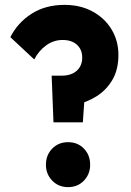

<svg xmlns="http://www.w3.org/2000/svg" viewBox="-20 -757 539 788"><path d="M199.5 -255 192 -446.5H234.5Q259.5 -446.5 278.2 -455.5Q297 -464.5 307.2 -481.2Q317.5 -498 317.5 -520.5Q317.5 -543 307.5 -559.2Q297.5 -575.5 279.8 -584.2Q262 -593 237.5 -593Q200.5 -593 170 -571.2Q139.5 -549.5 120.5 -513L22.5 -604.5Q52.5 -664 109.5 -700.5Q166.5 -737 245 -737Q310 -737 360 -709.8Q410 -682.5 438 -636Q466 -589.5 466 -531.5Q466 -472.5 442 -430.5Q418 -388.5 376.8 -362.2Q335.5 -336 283.5 -325L329 -384L320 -255ZM259.5 11Q220 11 194.2 -15.8Q168.5 -42.5 168.5 -81Q168.5 -120.5 194.2 -147Q220 -173.5 259.5 -173.5Q299 -173.5 324.5 -147Q350 -120.5 350 -81Q350 -42.5 324.5 -15.8Q299 11 259.5 11Z"/></svg>

Font: Outfit Thin
Style: Regular
Weight: 100
Designer: Rodrigo Fuenzalida
Foundry: fragTYPE
Version: Version 1.100;gftools[0.9.27]